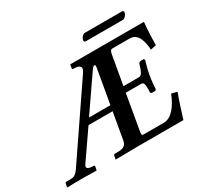

<svg xmlns="http://www.w3.org/2000/svg" viewBox="-158 -975 1236 1181"><g transform="rotate(-30 460.0 -384.0)"><path d="M814 -721C827 -721 843 -740 845 -753C846 -755 846 -756 846 -757C846 -763 843 -769 834 -769H570C557 -769 542 -750 540 -738C539 -736 539 -735 539 -733C539 -727 542 -721 549 -721ZM495 -1H828C845 -55 864 -117 884 -170L844 -180C815 -106 770 -47 717 -47H570C563.7 -47 559.8 -50 559.8 -59.7C559.8 -63.8 560.5 -69.2 562 -76L605 -324H715C732.5 -324 735.5 -306.6 735.5 -280.2C735.5 -271.9 735.2 -262.8 735 -253C734 -249 739 -243 748 -243H769L776 -252C777 -269 779 -309 786 -345C792 -381 804 -422 809 -438L805 -448H785C775 -448 768 -441 767 -437C754 -396 745 -366 722 -366H613L649 -572C653 -593 659 -601 668 -601H792C857 -601 868 -527 872 -476L912 -485C912 -536 914 -589 920 -646H610H398L396 -645L392 -620C391 -616 392 -613 398 -613C429.3 -613 449.5 -605.9 449.5 -588.5C449.5 -581.4 446.2 -572.7 439 -562L104 -70C79 -35 66 -33 39 -33H17C12 -33 7 -30 6 -25L2 -1L4 1C4 1 66 -1 100 -1C137 -1 209 1 209 1L211 -1L216 -27C216 -29 215 -33 211 -33C186.3 -33 163.4 -36.6 163.4 -51.5C163.4 -55.9 165.4 -61.4 170 -68L307 -266H478L445 -77C440 -49 424 -33 385 -33H359C354 -33 351 -29 350 -23L346 -1L347 1ZM333 -305 499 -546C509.3 -560.9 517.1 -567.4 522.1 -567.4C526.1 -567.4 528.2 -563.3 528.2 -556C528.2 -552.9 527.8 -549.2 527 -545L485 -305Z"/></g></svg>

Font: Linux Libertine O
Style: Bold Italic
Weight: 700
Italic angle: -11.5°
Designer: Philipp H. Poll
Foundry: Philipp H. Poll
Version: Version 4.1.0